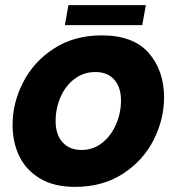

<svg xmlns="http://www.w3.org/2000/svg" viewBox="-20 -717 689 749"><path d="M29 -230Q29 -315 70 -395.5Q111 -476 190 -527.5Q269 -579 377 -579Q500 -579 560 -510.5Q620 -442 620 -337Q620 -252 579.5 -171.5Q539 -91 460 -39.5Q381 12 273 12Q190 12 135.5 -21Q81 -54 55 -108.5Q29 -163 29 -230ZM452 -325Q452 -376 426 -406Q400 -436 352 -436Q306 -436 270.5 -409Q235 -382 216 -338Q197 -294 197 -245Q197 -192 224 -162Q251 -132 298 -132Q344 -132 379 -160Q414 -188 433 -232.5Q452 -277 452 -325ZM535 -619H233L247 -697H549Z"/></svg>

Font: Open Sauce Sans Black Italic
Style: Regular
Weight: 900
Italic angle: -10°
Designer: Alfredo Marco Pradil
Foundry: Creative Sauce Fz LLC
Version: Version 1.477